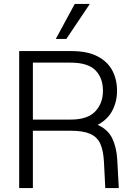

<svg xmlns="http://www.w3.org/2000/svg" viewBox="-20 -961 680 981"><path d="M78 0V-700H346Q427 -700 478.5 -673Q530 -646 554 -600.5Q578 -555 578 -497Q578 -442 554 -396Q530 -350 479 -323Q531 -300 553 -255Q575 -210 579 -147L587 0H518L511 -136Q508 -192 492.5 -226.5Q477 -261 441 -277Q405 -293 341 -293H148V0ZM148 -350H341Q427 -350 466.5 -391.5Q506 -433 506 -497Q506 -563 467.5 -602Q429 -641 340 -641H148ZM265 -762 362 -941H439L319 -762Z"/></svg>

Font: Host Grotesk Light
Style: Regular
Weight: 300
Designer: Doukan Karapınar
Foundry: Element Type
Version: Version 1.003